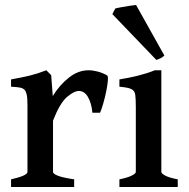

<svg xmlns="http://www.w3.org/2000/svg" viewBox="-20 -751 758 771"><path d="M24.4 0V-30.8Q90.3 -45.9 90.3 -60.5V-327.6Q90.3 -359.9 86.9 -372.6Q83.5 -385.3 79.1 -389.6Q72.8 -396.5 62.3 -398.9Q51.8 -401.4 24.4 -402.8V-432.1Q70.8 -440.4 100.8 -447.8Q130.9 -455.1 166 -468.8L185.5 -449.2L191.9 -365.2Q218.3 -408.7 255.9 -438.7Q293.5 -468.8 335.4 -468.8Q353 -468.8 372.6 -463.6Q392.1 -458.5 410.2 -448.2Q414.6 -445.3 413.1 -427Q411.6 -408.7 406.5 -383.8Q401.4 -358.9 394.5 -335.2Q387.7 -311.5 381.8 -298.3H351.1Q347.2 -337.9 333 -361.8Q318.8 -385.7 296.9 -385.7Q277.3 -385.7 248.8 -361.3Q220.2 -336.9 192.9 -266.6V-60.5Q192.9 -53.2 212.4 -45.4Q231.9 -37.6 277.8 -30.8V0Z M459.5 0V-30.8Q492.7 -37.6 509 -45.9Q525.4 -54.2 525.4 -60.5V-319.8Q525.4 -353.5 523.2 -370.1Q521 -386.7 507.6 -393.3Q494.1 -399.9 459.5 -402.8V-432.1Q497.6 -438 534.4 -447.3Q571.3 -456.5 601.6 -468.8H627.9V-60.5Q627.9 -54.7 643.1 -46.1Q658.2 -37.6 693.8 -30.8V0ZM607.9 -510.3 431.2 -694.3 442.9 -716.8Q449.2 -718.8 466.3 -721.9Q483.4 -725.1 501 -727.8Q518.6 -730.5 526.4 -731L640.1 -527.8Q633.8 -522 625 -517.3Q616.2 -512.7 607.9 -510.3Z"/></svg>

Font: David Libre Medium
Style: Regular
Weight: 500
Designer: Ismar David, J. Victor Gaultney, Annie Olsen and Meir Sadan
Foundry: Monotype Imaging Inc. & SIL International
Version: Version 1.100; ttfautohint (v1.8.4.7-5d5b)